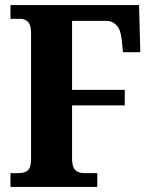

<svg xmlns="http://www.w3.org/2000/svg" viewBox="-20 -734 598 754"><path d="M21 0V-54H51Q78 -54 90 -65.5Q102 -77 102 -109V-604Q102 -636 90 -648Q78 -660 61 -660H21V-714H526L531 -529H463L458 -578Q454 -618 437.5 -635Q421 -652 400 -652H263V-381H470V-320H263V-111Q263 -80 275 -67Q287 -54 313 -54H362V0Z"/></svg>

Font: Noto Serif Tamil Condensed ExtraBold
Style: Regular
Weight: 800
Width: 3
Designer: Indian Type Foundry, Tom Grace, and the Monotype Design Team
Foundry: Monotype Imaging Inc.
Version: Version 2.004; ttfautohint (v1.8.4.7-5d5b)